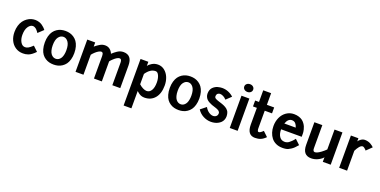

<svg xmlns="http://www.w3.org/2000/svg" viewBox="-16 -1801 6089 3074"><g transform="rotate(20 3028.0 -263.5)"><path d="M464.8 -468.8 472.2 -458 383.8 -375Q381.8 -378.4 378.7 -383.8Q375.5 -389.2 364.7 -403.1Q354 -417 342.8 -427.7Q331.5 -438.5 314.5 -447.3Q297.4 -456.1 280.8 -456.1Q237.3 -456.1 203.1 -405.8Q168.9 -355.5 168.9 -266.1Q168.9 -193.8 198.5 -144Q228 -94.2 275.9 -94.2Q300.8 -94.2 327.9 -107.9Q355 -121.6 401.9 -166L482.9 -88.9Q450.2 -55.2 420.9 -33.7Q391.6 -12.2 365 -3.2Q338.4 5.9 319.8 8.5Q301.3 11.2 275.9 11.2Q204.6 11.2 148.9 -25.4Q93.3 -62 63.7 -124.8Q34.2 -187.5 34.2 -266.1Q34.2 -325.2 49.3 -375.2Q64.5 -425.3 89.4 -459Q114.3 -492.7 147 -516.1Q179.7 -539.6 214.1 -550.3Q248.5 -561 283.2 -561Q317.9 -561 349.9 -550.5Q381.8 -540 403.1 -524.9Q424.3 -509.8 440.7 -494.4Q457 -479 464.8 -468.8Z M547.9 -274.9Q547.9 -335.9 562 -385Q576.2 -434.1 599.9 -466.6Q623.5 -499 656.2 -520.8Q689 -542.5 724.6 -551.8Q760.3 -561 799.8 -561Q838.9 -561 874.3 -551.5Q909.7 -542 942.4 -520.3Q975.1 -498.5 998.8 -466.1Q1022.5 -433.6 1036.6 -384.5Q1050.8 -335.4 1050.8 -274.9Q1050.8 -213.4 1036.6 -164.3Q1022.5 -115.2 998.8 -83Q975.1 -50.8 942.4 -29.1Q909.7 -7.3 874.3 2Q838.9 11.2 799.8 11.2Q760.3 11.2 724.9 2.4Q689.5 -6.3 656.5 -27.6Q623.5 -48.8 599.9 -80.8Q576.2 -112.8 562 -162.6Q547.9 -212.4 547.9 -274.9ZM915.5 -274.9Q915.5 -367.2 881.6 -414.1Q847.7 -460.9 799.8 -460.9Q750.5 -460.9 716.6 -415.5Q682.6 -370.1 682.6 -274.9Q682.6 -226.6 692.6 -189.2Q702.6 -151.9 719.5 -130.4Q736.3 -108.9 756.6 -98.4Q776.9 -87.9 799.8 -87.9Q817.4 -87.9 833.7 -94Q850.1 -100.1 865.2 -114.3Q880.4 -128.4 891.4 -149.4Q902.3 -170.4 908.9 -202.6Q915.5 -234.9 915.5 -274.9Z M1306.6 0H1171.4V-549.8H1306.6V-479Q1332.5 -500 1344 -508.3Q1355.5 -516.6 1379.9 -532.2Q1404.3 -547.9 1427 -554.4Q1449.7 -561 1473.6 -561Q1522.5 -561 1555.7 -534.4Q1588.9 -507.8 1605.5 -465.8Q1630.9 -488.8 1644.8 -500Q1658.7 -511.2 1683.8 -528.3Q1709 -545.4 1734.4 -553.2Q1759.8 -561 1786.6 -561Q1933.6 -561 1933.6 -383.8V0H1798.3V-383.8Q1798.3 -448.2 1757.8 -445.3Q1719.2 -441.9 1659.7 -385.3Q1631.3 -358.9 1619.6 -340.8V0H1485.4V-383.8Q1485.4 -462.4 1426.8 -439.9Q1384.3 -424.3 1330.6 -368.7Q1314.9 -352.1 1306.6 -340.8Z M2211.9 243.2H2079.1V-549.8H2211.9V-478Q2231 -508.8 2276.1 -534.9Q2321.3 -561 2375 -561Q2438.5 -561 2487.8 -521.7Q2537.1 -482.4 2562.7 -419.4Q2588.4 -356.4 2588.4 -283.2Q2588.4 -144.5 2523.2 -66.7Q2458 11.2 2344.2 11.2Q2328.1 11.2 2312.5 7.8Q2296.9 4.4 2286.1 0.2Q2275.4 -3.9 2262.5 -12.2Q2249.5 -20.5 2243.4 -25.1Q2237.3 -29.8 2225.8 -39.8Q2214.4 -49.8 2211.9 -51.8ZM2375 -449.2Q2284.7 -450.2 2211.9 -342.8V-167Q2243.7 -137.2 2279.8 -119.1Q2315.9 -101.1 2344.2 -101.1Q2394 -101.1 2423.6 -149.4Q2453.1 -197.8 2453.1 -283.2Q2453.1 -350.1 2431.4 -399.4Q2409.7 -448.7 2375 -449.2Z M2677.2 -274.9Q2677.2 -335.9 2691.4 -385Q2705.6 -434.1 2729.2 -466.6Q2752.9 -499 2785.6 -520.8Q2818.4 -542.5 2854 -551.8Q2889.6 -561 2929.2 -561Q2968.3 -561 3003.7 -551.5Q3039.1 -542 3071.8 -520.3Q3104.5 -498.5 3128.2 -466.1Q3151.9 -433.6 3166 -384.5Q3180.2 -335.4 3180.2 -274.9Q3180.2 -213.4 3166 -164.3Q3151.9 -115.2 3128.2 -83Q3104.5 -50.8 3071.8 -29.1Q3039.1 -7.3 3003.7 2Q2968.3 11.2 2929.2 11.2Q2889.6 11.2 2854.2 2.4Q2818.8 -6.3 2785.9 -27.6Q2752.9 -48.8 2729.2 -80.8Q2705.6 -112.8 2691.4 -162.6Q2677.2 -212.4 2677.2 -274.9ZM3044.9 -274.9Q3044.9 -367.2 3011 -414.1Q2977.1 -460.9 2929.2 -460.9Q2879.9 -460.9 2845.9 -415.5Q2812 -370.1 2812 -274.9Q2812 -226.6 2822 -189.2Q2832 -151.9 2848.9 -130.4Q2865.7 -108.9 2886 -98.4Q2906.2 -87.9 2929.2 -87.9Q2946.8 -87.9 2963.1 -94Q2979.5 -100.1 2994.6 -114.3Q3009.8 -128.4 3020.8 -149.4Q3031.7 -170.4 3038.3 -202.6Q3044.9 -234.9 3044.9 -274.9Z M3410.2 -397Q3410.2 -385.7 3416.5 -376.7Q3422.9 -367.7 3435.5 -360.8Q3448.2 -354 3460.7 -349.4Q3473.1 -344.7 3490.7 -338.9Q3495.1 -337.4 3497.1 -336.9Q3517.6 -330.6 3528.1 -327.4Q3538.6 -324.2 3557.9 -317.1Q3577.1 -310.1 3587.6 -304.9Q3598.1 -299.8 3614 -291Q3629.9 -282.2 3638.9 -273.7Q3647.9 -265.1 3658.7 -252.7Q3669.4 -240.2 3674.8 -226.8Q3680.2 -213.4 3684.1 -196Q3688 -178.7 3688 -159.2Q3688 -125.5 3676.3 -96.9Q3664.6 -68.4 3644.3 -48.8Q3624 -29.3 3597.2 -15.4Q3570.3 -1.5 3540.3 4.9Q3510.3 11.2 3478 11.2Q3411.6 11.2 3348.4 -21.5Q3285.2 -54.2 3246.1 -115.2L3341.3 -190.9Q3366.2 -144.5 3404.3 -117.7Q3442.4 -90.8 3480 -89.8Q3510.7 -89.8 3532.5 -107.9Q3554.2 -126 3554.2 -159.2Q3554.2 -171.4 3548.1 -181.6Q3542 -191.9 3533.9 -198.7Q3525.9 -205.6 3510.7 -212.4Q3495.6 -219.2 3485.6 -222.9Q3475.6 -226.6 3458 -231.9Q3427.7 -240.7 3405.8 -248.8Q3383.8 -256.8 3357.7 -271Q3331.5 -285.2 3314.9 -301.5Q3298.3 -317.9 3287.1 -342.5Q3275.9 -367.2 3275.9 -397Q3275.9 -430.7 3285.9 -457.8Q3295.9 -484.9 3313 -502Q3330.1 -519 3350.1 -531.2Q3370.1 -543.5 3392.8 -549.6Q3415.5 -555.7 3433.6 -558.3Q3451.7 -561 3468.3 -561Q3524.9 -561 3575.4 -540Q3626 -519 3663.1 -482.9L3578.1 -401.9Q3553.7 -429.2 3524.4 -444.6Q3495.1 -460 3468.3 -460Q3459.5 -460 3450.9 -457.5Q3442.4 -455.1 3432.4 -449Q3422.4 -442.9 3416.3 -429.4Q3410.2 -416 3410.2 -397Z M3798.8 -549.8H3933.1V0H3798.8ZM3866.7 -770Q3898.9 -770 3920.4 -751.2Q3941.9 -732.4 3941.9 -704.1Q3941.9 -675.8 3920.4 -657Q3898.9 -638.2 3866.7 -638.2Q3833.5 -638.2 3811.8 -657Q3790 -675.8 3790 -704.1Q3790 -732.4 3811.8 -751.2Q3833.5 -770 3866.7 -770Z M4030.8 -451.2V-551.8H4096.7V-750H4231V-551.8H4355V-451.2H4231V-167Q4231 -150.9 4231.2 -144.3Q4231.4 -137.7 4233.2 -125.2Q4234.9 -112.8 4239.5 -106.2Q4244.1 -99.6 4252 -97.2Q4275.4 -89.8 4328.6 -143.1L4409.7 -65.9Q4370.1 -24.4 4327.4 -6.6Q4284.7 11.2 4231 11.2Q4096.7 11.2 4096.7 -167V-451.2Z M4445.8 -269Q4445.8 -348.6 4475.8 -415Q4505.9 -481.4 4563.2 -521.2Q4620.6 -561 4693.8 -561Q4738.3 -561 4775.1 -549.3Q4812 -537.6 4835.9 -519.5Q4859.9 -501.5 4877.9 -476.6Q4896 -451.7 4905.5 -428.7Q4915 -405.8 4920.9 -381.1Q4926.8 -356.4 4928.2 -341.6Q4929.7 -326.7 4929.7 -314.9V-261.2H4578.6Q4578.6 -183.6 4609.9 -137.7Q4641.1 -91.8 4697.8 -91.8Q4709 -91.8 4715.1 -92.3Q4721.2 -92.8 4737.8 -98.1Q4754.4 -103.5 4769 -113.8Q4783.7 -124 4806.6 -146Q4829.6 -168 4853.5 -199.2L4936.5 -121.1Q4910.6 -89.4 4885.5 -65.4Q4860.4 -41.5 4837.4 -27.6Q4814.5 -13.7 4796.6 -5.1Q4778.8 3.4 4758.5 6.6Q4738.3 9.8 4728.3 10.5Q4718.3 11.2 4702.1 11.2Q4701.2 11.2 4700.7 11.2Q4700.2 11.2 4699.2 11.2Q4698.2 11.2 4697.8 11.2Q4636.7 11.2 4587.9 -11.2Q4539.1 -33.7 4508.5 -72.8Q4478 -111.8 4461.9 -161.9Q4445.8 -211.9 4445.8 -269ZM4693.8 -458Q4628.4 -458 4595.7 -366.2H4789.6Q4779.3 -405.3 4756.3 -431.6Q4733.4 -458 4693.8 -458Z M5176.3 -166Q5172.4 -97.7 5217.8 -101.6Q5265.6 -106 5352.1 -180.7Q5371.1 -197.3 5384.3 -210.9V-549.8H5519V0H5384.3V-79.1Q5369.1 -51.8 5311.3 -20.3Q5253.4 11.2 5188 11.2Q5041 11.2 5041 -166V-549.8H5176.3Z M5663.1 -549.8H5791V-496.1Q5800.3 -515.6 5832.8 -538.3Q5865.2 -561 5899.9 -561Q5926.8 -561 5952.9 -554Q5979 -546.9 5996.8 -536.6Q6014.6 -526.4 6028.6 -515.9Q6042.5 -505.4 6049.3 -498L6056.2 -491.2L5966.3 -403.8Q5962.4 -409.2 5955.6 -417Q5948.7 -424.8 5931.6 -438Q5914.6 -451.2 5902.8 -451.2Q5874.5 -451.2 5847.2 -418.2Q5819.8 -385.3 5797.9 -338.9V0H5663.1Z"/></g></svg>

Font: Junction Bold
Style: Bold
Weight: 700
Designer: Caroline Hadilaksono
Foundry: Caroline Hadilaksono
Version: Version 001.001